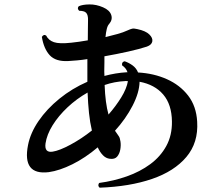

<svg xmlns="http://www.w3.org/2000/svg" viewBox="-20 -824 1040 890"><path d="M442 46Q436 41 436 34.5Q436 28 440 24Q507 15 568 -6.5Q629 -28 676.5 -63Q724 -98 751 -147.5Q778 -197 777 -261Q776 -340 736.5 -386Q697 -432 627 -445Q626 -395 594.5 -334Q563 -273 513 -218Q518 -211 522.5 -204.5Q527 -198 531 -192Q536 -185 538.5 -167.5Q541 -150 537.5 -130.5Q534 -111 523 -98Q512 -85 489 -88Q471 -90 457 -104.5Q443 -119 433 -141Q375 -92 315.5 -62.5Q256 -33 206 -26Q82 -11 110 -152Q121 -208 159 -263.5Q197 -319 255.5 -366.5Q314 -414 385 -445V-550Q360 -546 336.5 -544Q313 -542 296 -541Q238 -538 210.5 -568Q183 -598 174 -653Q183 -667 194 -659Q205 -637 230 -628.5Q255 -620 310 -626Q327 -628 346.5 -630.5Q366 -633 387 -637Q387 -667 387.5 -691.5Q388 -716 388 -729Q389 -755 379 -765Q374 -770 365.5 -772Q357 -774 347 -774Q336 -785 345 -795Q362 -803 394 -803.5Q426 -804 458 -790Q488 -777 495.5 -755Q503 -733 486 -713Q479 -706 475 -690Q471 -674 469 -652Q498 -659 525 -666.5Q552 -674 571 -683Q584 -689 592.5 -691Q601 -693 617 -689Q655 -681 672 -664.5Q689 -648 686 -632Q683 -616 661 -608Q628 -597 574.5 -585Q521 -573 464 -563Q464 -556 464 -549.5Q464 -543 464 -536Q464 -521 463.5 -506Q463 -491 464 -476V-472Q516 -486 567 -489H571Q565 -508 546 -521Q543 -537 558 -540Q578 -533 595 -520.5Q612 -508 620 -488Q693 -484 753.5 -457Q814 -430 852 -381Q890 -332 894 -260Q900 -163 844 -96.5Q788 -30 684.5 5.5Q581 41 442 46ZM224 -121Q256 -126 307 -153.5Q358 -181 406 -219Q397 -257 392.5 -300.5Q388 -344 386 -395Q335 -366 293 -326.5Q251 -287 224 -243.5Q197 -200 191 -159Q185 -115 224 -121ZM483 -293Q517 -332 542 -372.5Q567 -413 573 -448Q572 -448 569 -448Q562 -449 559 -448Q536 -447 512 -442.5Q488 -438 465 -430Q468 -346 483 -293Z"/></svg>

Font: Zen Old Mincho Black
Style: Regular
Weight: 900
Designer: Yoshimichi Ohira
Foundry: Positype
Version: Version 1.001